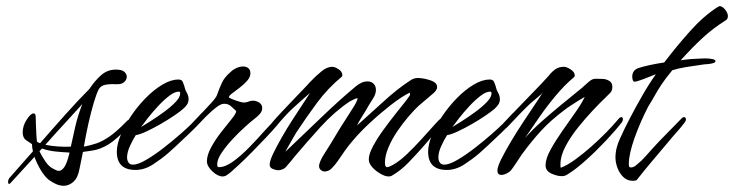

<svg xmlns="http://www.w3.org/2000/svg" viewBox="-20 -556 2363 618"><path d="M185 42Q173 42 160.5 36.5Q148 31 136 22Q123 11 111 -9Q99 -29 91 -51L14 33Q11 36 10 36Q6 36 6 30Q6 21 12 15L86 -69Q83 -81 83 -92Q76 -97 64.5 -104.5Q53 -112 53 -130Q53 -151 66 -171Q79 -191 88 -191Q95 -191 95 -179Q95 -175 95.5 -158Q96 -141 97 -123.5Q98 -106 99 -100Q105 -96 109 -95Q148 -140 191 -188Q234 -236 268 -270Q285 -296 305.5 -314Q326 -332 353 -332Q372 -332 380 -325Q388 -318 388 -309Q388 -300 380.5 -292.5Q373 -285 359 -285Q337 -286 321 -283.5Q305 -281 298 -269Q291 -256 282 -226Q273 -196 264.5 -158Q256 -120 250 -84Q271 -88 290.5 -94.5Q310 -101 333 -117Q356 -133 386 -164Q391 -170 396 -170Q399 -170 399 -166Q399 -164 397 -159Q395 -154 389 -146Q377 -130 359.5 -114.5Q342 -99 329 -91Q302 -75 278 -71.5Q254 -68 247 -67Q243 -46 240 -32.5Q237 -19 236 -13Q231 16 216.5 29Q202 42 185 42ZM208 -84Q213 -107 221.5 -145Q230 -183 245 -221Q219 -192 187.5 -158Q156 -124 126 -90Q145 -86 167 -84.5Q189 -83 208 -84ZM170 -6Q178 -6 186.5 -17.5Q195 -29 203 -61Q203 -64 204 -65Q180 -66 157.5 -68.5Q135 -71 115 -78L107 -69Q115 -53 126 -36.5Q137 -20 151 -13Q156 -10 161 -8Q166 -6 170 -6Z M416 -9Q356 -9 356 -68Q356 -91 368.5 -121.5Q381 -152 402 -183Q423 -214 449 -240.5Q475 -267 502.5 -283.5Q530 -300 554 -300Q562 -300 565.5 -296.5Q569 -293 571 -285Q573 -281 574 -276Q575 -271 577 -266Q581 -259 584 -252Q587 -245 587 -237Q587 -227 582 -219.5Q577 -212 570 -206Q560 -197 540 -183.5Q520 -170 496.5 -156.5Q473 -143 451.5 -133Q430 -123 417 -121Q408 -107 398.5 -86.5Q389 -66 389 -49Q389 -40 393.5 -33Q398 -26 408 -26Q424 -26 450.5 -41.5Q477 -57 506 -79.5Q535 -102 559.5 -123.5Q584 -145 596 -157L628 -191Q634 -197 641 -197Q647 -197 647 -192Q647 -186 630 -167.5Q613 -149 589.5 -126.5Q566 -104 546 -85.5Q526 -67 520 -62Q499 -44 472 -26.5Q445 -9 416 -9ZM434 -147Q444 -153 464.5 -166Q485 -179 507 -195Q529 -211 544.5 -227Q560 -243 560 -255Q560 -258 559 -260Q558 -261 555 -261Q542 -261 524 -247Q506 -233 488 -213.5Q470 -194 455.5 -175.5Q441 -157 434 -147Z M697 12Q681 12 663.5 -4.5Q646 -21 646 -37Q646 -57 660 -82.5Q674 -108 693 -132Q712 -156 726 -173.5Q740 -191 740 -197V-199Q731 -207 723 -214.5Q715 -222 701 -222Q691 -222 675.5 -210Q660 -198 644 -182Q628 -166 615 -152Q602 -138 596 -133Q592 -129 588.5 -128Q585 -127 583 -127Q579 -127 579 -131Q579 -135 583 -139Q599 -160 620 -182Q641 -204 658 -222.5Q675 -241 678 -249Q686 -272 694.5 -290Q703 -308 722 -324Q730 -332 741 -337Q752 -342 763 -342Q773 -342 779.5 -336.5Q786 -331 786 -320Q786 -308 775.5 -296Q765 -284 751 -273.5Q737 -263 726.5 -255Q716 -247 717 -242Q723 -238 740.5 -232Q758 -226 765 -226Q773 -226 780 -229Q787 -232 794 -232Q804 -232 814 -226Q824 -220 824 -208Q824 -198 816.5 -189.5Q809 -181 801 -175Q789 -166 769 -148Q749 -130 728.5 -108Q708 -86 693.5 -64.5Q679 -43 679 -27Q679 -23 681 -19Q682 -18 685 -18Q705 -18 730 -36Q755 -54 780.5 -80Q806 -106 828.5 -131.5Q851 -157 867 -171Q869 -173 872 -175Q875 -177 878 -177Q883 -177 883 -170Q883 -166 869.5 -150Q856 -134 835 -112Q814 -90 791.5 -67Q769 -44 750 -26.5Q731 -9 723 -2Q712 7 707 9.5Q702 12 697 12Z M1231 12Q1220 12 1205 3.5Q1190 -5 1178.5 -17.5Q1167 -30 1167 -43Q1167 -60 1181 -86Q1195 -112 1215.5 -140Q1236 -168 1255.5 -192.5Q1275 -217 1287 -232Q1301 -250 1300 -252.5Q1299 -255 1299 -258Q1271 -244 1236 -216.5Q1201 -189 1169 -159Q1137 -129 1117 -105Q1103 -89 1090.5 -71.5Q1078 -54 1066 -36Q1059 -26 1048.5 -15Q1038 -4 1025 -4Q1018 -4 1012.5 -9Q1007 -14 1007 -21Q1007 -35 1025.5 -63.5Q1044 -92 1064 -126Q1077 -148 1092.5 -171.5Q1108 -195 1119.5 -214Q1131 -233 1131 -240H1130Q1127 -240 1116.5 -235Q1106 -230 1105 -229Q1056 -196 1011.5 -147Q967 -98 930 -54Q923 -45 915 -35.5Q907 -26 899 -17Q895 -13 888 -10.5Q881 -8 875 -8Q869 -8 858.5 -12Q848 -16 848 -26Q848 -38 859 -61Q870 -84 886.5 -113Q903 -142 921.5 -170.5Q940 -199 955.5 -222.5Q971 -246 978 -257Q947 -230 922.5 -207.5Q898 -185 867 -147Q865 -145 859 -139Q853 -133 847 -132Q845 -132 842.5 -135Q840 -138 841 -140Q842 -145 855 -160.5Q868 -176 887 -196Q906 -216 925 -236Q944 -256 958.5 -271Q973 -286 976 -290Q998 -313 1015.5 -327Q1033 -341 1049 -341Q1058 -341 1070 -333Q1082 -325 1082 -314Q1082 -310 1080 -309Q1035 -272 1000 -224.5Q965 -177 934 -130Q933 -129 927.5 -119Q922 -109 915 -97Q908 -85 903 -76Q898 -67 899 -68Q952 -118 1010.5 -174.5Q1069 -231 1124 -277Q1132 -284 1142 -289Q1152 -294 1163 -294Q1175 -294 1182.5 -286.5Q1190 -279 1190 -267Q1190 -254 1182 -241Q1174 -228 1167 -217Q1157 -199 1145.5 -181Q1134 -163 1129 -152Q1175 -193 1217 -231.5Q1259 -270 1302 -298Q1312 -305 1326 -305Q1335 -305 1349.5 -302Q1364 -299 1375.5 -293Q1387 -287 1387 -276Q1387 -270 1383 -264.5Q1379 -259 1374 -255L1327 -215Q1314 -203 1295.5 -181.5Q1277 -160 1259.5 -134.5Q1242 -109 1230.5 -82Q1219 -55 1219 -32Q1219 -18 1226 -18Q1230 -18 1235 -20.5Q1240 -23 1246 -26Q1267 -38 1291 -61Q1315 -84 1338.5 -110Q1362 -136 1380 -156Q1398 -176 1407 -181Q1409 -183 1412.5 -182Q1416 -181 1416 -178Q1416 -174 1412 -169Q1408 -164 1406 -161Q1389 -141 1374.5 -122.5Q1360 -104 1342 -84Q1321 -60 1295.5 -33.5Q1270 -7 1242 9Q1238 12 1231 12Z M1418 -9Q1358 -9 1358 -68Q1358 -91 1370.5 -121.5Q1383 -152 1404 -183Q1425 -214 1451 -240.5Q1477 -267 1504.5 -283.5Q1532 -300 1556 -300Q1564 -300 1567.5 -296.5Q1571 -293 1573 -285Q1575 -281 1576 -276Q1577 -271 1579 -266Q1583 -259 1586 -252Q1589 -245 1589 -237Q1589 -227 1584 -219.5Q1579 -212 1572 -206Q1562 -197 1542 -183.5Q1522 -170 1498.5 -156.5Q1475 -143 1453.5 -133Q1432 -123 1419 -121Q1410 -107 1400.5 -86.5Q1391 -66 1391 -49Q1391 -40 1395.5 -33Q1400 -26 1410 -26Q1426 -26 1452.5 -41.5Q1479 -57 1508 -79.5Q1537 -102 1561.5 -123.5Q1586 -145 1598 -157L1630 -191Q1636 -197 1643 -197Q1649 -197 1649 -192Q1649 -186 1632 -167.5Q1615 -149 1591.5 -126.5Q1568 -104 1548 -85.5Q1528 -67 1522 -62Q1501 -44 1474 -26.5Q1447 -9 1418 -9ZM1436 -147Q1446 -153 1466.5 -166Q1487 -179 1509 -195Q1531 -211 1546.5 -227Q1562 -243 1562 -255Q1562 -258 1561 -260Q1560 -261 1557 -261Q1544 -261 1526 -247Q1508 -233 1490 -213.5Q1472 -194 1457.5 -175.5Q1443 -157 1436 -147Z M1788 11Q1773 11 1754.5 2.5Q1736 -6 1736 -24Q1736 -45 1752 -74Q1768 -103 1790 -134.5Q1812 -166 1832.5 -195Q1853 -224 1862 -244Q1856 -241 1842.5 -232.5Q1829 -224 1816 -215.5Q1803 -207 1797 -202Q1754 -170 1722.5 -136Q1691 -102 1659 -58Q1651 -46 1642.5 -33Q1634 -20 1625 -8Q1621 -3 1611.5 2Q1602 7 1594 7Q1581 7 1581 -7Q1581 -19 1593.5 -44Q1606 -69 1625 -101Q1644 -133 1665 -164.5Q1686 -196 1703 -221.5Q1720 -247 1727 -258Q1725 -255 1716 -247.5Q1707 -240 1698.5 -232.5Q1690 -225 1686 -222Q1667 -204 1649 -185Q1631 -166 1613 -147Q1611 -145 1605.5 -141Q1600 -137 1596 -137Q1591 -137 1591 -142Q1591 -147 1605 -163Q1619 -179 1640 -201Q1661 -223 1683.5 -246Q1706 -269 1723 -287Q1740 -305 1746 -312Q1756 -325 1767.5 -333Q1779 -341 1795 -341Q1804 -341 1817 -332.5Q1830 -324 1830 -313Q1830 -309 1828 -308Q1798 -283 1769.5 -249Q1741 -215 1716 -179Q1691 -143 1670 -112Q1694 -139 1724 -165.5Q1754 -192 1782 -215L1853 -273Q1860 -279 1867.5 -286Q1875 -293 1882 -298Q1890 -303 1899.5 -302.5Q1909 -302 1919 -302Q1930 -302 1940.5 -296Q1951 -290 1951 -277Q1951 -264 1944.5 -257.5Q1938 -251 1930 -243Q1913 -227 1888.5 -201Q1864 -175 1840 -145Q1816 -115 1800 -84.5Q1784 -54 1784 -28Q1784 -25 1784 -22Q1784 -19 1785 -16Q1806 -24 1831.5 -42.5Q1857 -61 1883 -84Q1909 -107 1931.5 -130Q1954 -153 1969 -171Q1971 -173 1973.5 -176Q1976 -179 1980 -179Q1985 -179 1985 -172Q1985 -168 1982 -163Q1963 -138 1931 -104Q1899 -70 1865 -39.5Q1831 -9 1804 7Q1797 11 1788 11Z M2017 26Q1999 26 1986.5 14Q1974 2 1967.5 -15.5Q1961 -33 1961 -49Q1961 -65 1965 -80.5Q1969 -96 1976 -111Q1989 -140 2007.5 -175.5Q2026 -211 2047.5 -248.5Q2069 -286 2091 -317Q2074 -310 2051.5 -301.5Q2029 -293 2022 -293Q2018 -294 2016.5 -299Q2015 -304 2015 -309Q2015 -330 2035 -337Q2066 -347 2118 -355Q2156 -405 2200.5 -455Q2245 -505 2291 -534Q2300 -540 2311 -528.5Q2322 -517 2323 -505Q2323 -494 2315 -490Q2275 -465 2241 -433.5Q2207 -402 2171 -362Q2191 -365 2206 -366Q2221 -367 2225 -367Q2228 -367 2235 -367.5Q2242 -368 2250 -368Q2262 -368 2272.5 -366Q2283 -364 2283 -359Q2283 -355 2274.5 -352.5Q2266 -350 2256 -349.5Q2246 -349 2241 -348Q2211 -344 2187.5 -340Q2164 -336 2144 -330Q2121 -302 2108.5 -283Q2096 -264 2087.5 -248.5Q2079 -233 2067 -214Q2041 -164 2022.5 -112Q2004 -60 2004 -28Q2004 -23 2005 -20Q2006 -17 2011 -17Q2017 -17 2022.5 -20.5Q2028 -24 2032 -28Q2046 -39 2058.5 -53.5Q2071 -68 2083 -81Q2105 -105 2128 -128Q2151 -151 2173 -174Q2175 -176 2177 -177.5Q2179 -179 2181 -179Q2188 -179 2188 -171Q2188 -168 2184 -162Q2172 -146 2158 -130.5Q2144 -115 2131 -99Q2105 -68 2079.5 -38Q2054 -8 2029 24Q2026 25 2023 25.5Q2020 26 2017 26Z"/></svg>

Font: Hurricane
Style: Regular
Weight: 400
Designer: Robert E. Leuschke
Foundry: Robert E. Leuschke
Version: Version 1.010; ttfautohint (v1.8.3)